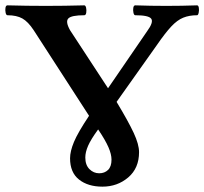

<svg xmlns="http://www.w3.org/2000/svg" viewBox="-37 -685 764 718"><path d="M346 13Q292 13 258.5 -13.5Q225 -40 225 -93Q225 -119 239.5 -154Q254 -189 296 -252L89 -572Q68 -604 46.5 -616Q25 -628 -9 -628Q-14 -628 -16 -637.5Q-18 -647 -16.5 -656Q-15 -665 -9 -665Q27 -664 63.5 -663.5Q100 -663 134 -663Q168 -663 204.5 -663.5Q241 -664 278 -665Q283 -665 285 -656Q287 -647 285.5 -637.5Q284 -628 278 -628Q230 -628 218.5 -616Q207 -604 225 -572L367 -355L513 -568Q538 -602 528.5 -615Q519 -628 469 -628Q464 -628 462 -637.5Q460 -647 461.5 -656Q463 -665 469 -665Q498 -664 527 -663.5Q556 -663 585 -663Q613 -663 642 -663.5Q671 -664 700 -665Q705 -665 706.5 -656Q708 -647 706 -637.5Q704 -628 700 -628Q671 -628 648.5 -619Q626 -610 603.5 -586Q581 -562 550 -517L399 -304Q443 -231 463 -188Q483 -145 483 -116Q483 -56 442.5 -21.5Q402 13 346 13ZM334 -37Q354 -37 367 -49.5Q380 -62 380 -88Q380 -108 368.5 -134.5Q357 -161 330 -201Q303 -164 292.5 -140Q282 -116 282 -96Q282 -68 297.5 -52.5Q313 -37 334 -37Z"/></svg>

Font: Junicode SmExp
Style: Bold
Weight: 700
Width: 6
Designer: Peter S. Baker
Version: Version 2.205; ttfautohint (v1.8.4)